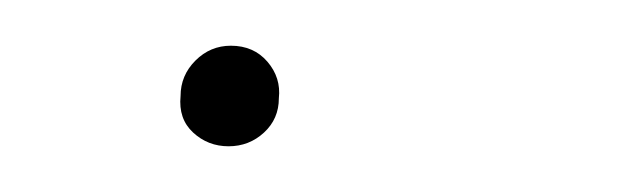

<svg xmlns="http://www.w3.org/2000/svg" viewBox="-20 -61 281 84"><path d="M59 -19Q59 -28 65.5 -34.5Q72 -41 81 -41Q91 -41 97 -34Q103 -27 102 -18Q102 -9 95.5 -3Q89 3 80 3Q71 3 64.5 -3Q58 -9 59 -19Z"/></svg>

Font: EauTest Thin
Style: Italic
Weight: 250
Italic angle: -12°
Designer: Christian Thalmann (Catharsis Fonts)
Version: Version 0.001;PS 000.001;hotconv 1.0.88;makeotf.lib2.5.64775